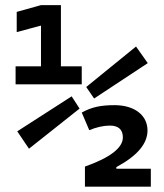

<svg xmlns="http://www.w3.org/2000/svg" viewBox="-20 -713 626 734"><path d="M304.7 0.5H556.6V-67.9H424.8V-74.2C504.9 -117.2 543.9 -163.6 543.9 -214.4C543.9 -272.5 494.1 -311 418 -311C366.7 -311 331.1 -304.2 292.5 -282.7L321.3 -215.3C347.7 -226.6 376 -232.9 399.9 -232.9C433.1 -232.9 449.7 -217.3 449.7 -187.5C449.7 -148.4 401.9 -110.4 304.7 -76.2ZM39.6 -390.6H292.5V-459.5H212.9V-693.4H136.7L43.9 -667.5V-590.3L136.7 -615.2V-459.5H39.6ZM90.8 -144.5 284.2 -297.9 253.9 -344.7 45.9 -210.9ZM339.8 -336.4 544.9 -471.7 500 -535.2 309.6 -380.4Z"/></svg>

Font: Cascadia Mono NF
Style: Regular
Weight: 400
Monospace: yes
Designer: Aaron Bell
Foundry: Saja Typeworks
Version: Version 2404.023